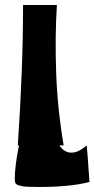

<svg xmlns="http://www.w3.org/2000/svg" viewBox="-20 -578 377 766"><path d="M329 37Q337 141 337 148Q261 168 135 168Q84 168 70 165Q49 161 44 156Q39 151 39 136Q39 86 55 5L56 2H51Q72 -306 72 -558H207Q199 -433 204 -289.5Q209 -146 234 2H217Q236 31 265 31Q293 31 326 2Z"/></svg>

Font: OpenDyslexic
Style: Bold
Weight: 800
Designer: Abbie Gonzalez
Version: Version 0.920;hotconv 1.0.109;makeotfexe 2.5.65596